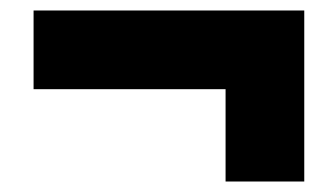

<svg xmlns="http://www.w3.org/2000/svg" viewBox="-20 -504 640 366"><path d="M410 -158V-334H44V-484H560V-158Z"/></svg>

Font: Chivo Mono Black
Style: Regular
Weight: 900
Designer: Hector Gatti
Foundry: Omnibus-Type
Version: Version 1.008